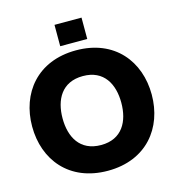

<svg xmlns="http://www.w3.org/2000/svg" viewBox="-131 -1023 1050 1146"><g transform="rotate(-15 394.5 -450.0)"><path d="M395 12C634 12 764 -155 764 -360C764 -565 634 -732 395 -732C155 -732 25 -565 25 -360C25 -155 155 12 395 12ZM213 -360C213 -475 264 -573 395 -573C525 -573 576 -475 576 -360C576 -245 525 -147 395 -147C264 -147 213 -245 213 -360ZM311 -780H478V-912H311Z"/></g></svg>

Font: Aspekta 800
Style: Regular
Weight: 800
Designer: Ivo Dolenc
Version: Version 2.000